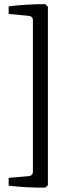

<svg xmlns="http://www.w3.org/2000/svg" viewBox="-20 -705 329 910"><path d="M195 184Q159 185 110 182.5Q61 180 21 175V138L115 130Q136 128 136 108V-609Q136 -628 115 -630L21 -639V-675Q61 -680 110 -683Q159 -686 195 -685L207 -673V173Z"/></svg>

Font: Rasa
Style: Regular
Weight: 400
Designer: Anna Giedrys (Yrsa+Rasa design), David Brezina (Yrsa art-direction, Rasa art-direction, design)
Foundry: Rosetta Type Foundry
Version: Version 2.004